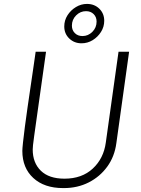

<svg xmlns="http://www.w3.org/2000/svg" viewBox="-20 -950 719 980"><path d="M302 10Q206 10 150 -41.5Q94 -93 94 -180Q94 -191 97.5 -224Q101 -257 107 -303Q113 -349 120.5 -401Q128 -453 135.5 -503.5Q143 -554 149 -595.5Q155 -637 158.5 -661.5Q162 -686 162 -686H215Q198 -565 186 -480.5Q174 -396 166.5 -342Q159 -288 154.5 -256.5Q150 -225 148.5 -209.5Q147 -194 147 -187Q147 -119 188.5 -78.5Q230 -38 309 -38Q398 -38 453.5 -89.5Q509 -141 520 -222L585 -686H639L574 -220Q565 -151 527.5 -99.5Q490 -48 433 -19Q376 10 306 10ZM396 -729Q359 -729 333.5 -753.5Q308 -778 308 -815Q308 -846 324.5 -872Q341 -898 367.5 -914Q394 -930 424 -930Q462 -930 487 -905.5Q512 -881 512 -844Q512 -813 495.5 -787Q479 -761 453 -745Q427 -729 396 -729ZM401 -766Q430 -766 451.5 -787.5Q473 -809 473 -840Q473 -863 458 -878Q443 -893 419 -893Q390 -893 368.5 -871.5Q347 -850 347 -819Q347 -796 362 -781Q377 -766 401 -766Z"/></svg>

Font: Chivo Medium Thin
Style: Italic
Weight: 250
Italic angle: -8.05°
Version: Version 2.002